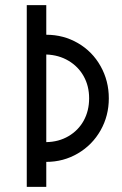

<svg xmlns="http://www.w3.org/2000/svg" viewBox="-20 -726 475 746"><path d="M326.3 -344.1Q326.3 -391.7 305.3 -429.5Q284.3 -467.3 246.3 -489.9Q208.3 -512.5 159.8 -514.2V-591Q226.8 -591 282.8 -558.5Q338.8 -526 370.8 -469Q402.8 -412 402.8 -344Q402.8 -276 370.8 -219.5Q338.8 -163 282.8 -130Q226.8 -97 159.8 -97V-173.8Q208.3 -174.6 246.3 -197Q284.3 -219.3 305.3 -257.4Q326.3 -295.6 326.3 -344.1ZM84 -706H159.8V0H84Z"/></svg>

Font: Lineal Thin
Style: Regular
Weight: 200
Designer: Created by Frank Adebiaye with contributions from Anton Moglia & Ariel Martín Pérez
Created by Frank ADEBIAYE with FontF
Foundry: Velvetyne Type Foundry
Version: Version 2.000;Glyphs 3.2 (3227)